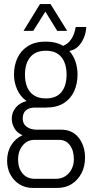

<svg xmlns="http://www.w3.org/2000/svg" viewBox="-20 -743 446 946"><path d="M142 183Q105 183 76.5 165.5Q48 148 31.5 117.5Q15 87 15 49Q15 5 35.5 -28Q56 -61 91 -77Q64 -88 51 -111Q38 -134 38 -158Q38 -190 58 -213.5Q78 -237 111 -245Q80 -267 64.5 -302Q49 -337 49 -376Q49 -420 65.5 -456.5Q82 -493 117 -515.5Q152 -538 206 -538Q231 -538 253 -532.5Q275 -527 291 -517Q316 -527 331.5 -550.5Q347 -574 353 -610H405Q404 -583 393.5 -557.5Q383 -532 365.5 -514.5Q348 -497 322 -492Q343 -467 352.5 -437.5Q362 -408 362 -376Q362 -331 345.5 -294Q329 -257 294.5 -235Q260 -213 206 -213H151Q125 -213 108.5 -200Q92 -187 92 -158Q92 -132 112 -118Q132 -104 161 -104H282Q337 -104 368 -64Q399 -24 399 34Q399 76 382 109.5Q365 143 334.5 163Q304 183 261 183ZM151 138H256Q282 138 302 125Q322 112 333 90Q344 68 344 42Q344 -1 324.5 -27.5Q305 -54 271 -54H151Q114 -54 91.5 -26Q69 2 69 42Q69 85 91 111.5Q113 138 151 138ZM206 -258Q257 -258 282.5 -289Q308 -320 308 -375Q308 -430 282.5 -461.5Q257 -493 206 -493Q155 -493 129 -461.5Q103 -430 103 -375Q103 -339 114.5 -312.5Q126 -286 149 -272Q172 -258 206 -258ZM96 -591 177 -723H229L311 -591H262L189 -709H218L144 -591Z"/></svg>

Font: Archivo Condensed ExtraLight
Style: Regular
Weight: 250
Width: 3
Designer: Hector Gatti
Foundry: Omnibus-Type
Version: Version 2.001